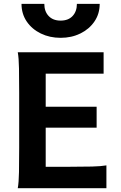

<svg xmlns="http://www.w3.org/2000/svg" viewBox="-20 -987 632 1007"><path d="M219.7 -427.2H486.8V-317.4H219.7V-112.3H345.7Q415.5 -112.3 462.6 -113.5Q509.8 -114.7 538.1 -119.6V0H73.2Q78.6 -29.3 79.6 -84.7Q80.6 -140.1 80.6 -212.4V-500.5Q80.6 -572.8 79.6 -628.2Q78.6 -683.6 73.2 -712.9H523.4V-600.6H219.7ZM383.3 -966.8H502.9Q502.9 -914.6 475.3 -874.3Q447.8 -834 401.4 -811.3Q355 -788.6 297.9 -788.6Q240.7 -788.6 194.1 -811.3Q147.5 -834 120.1 -874.3Q92.8 -914.6 92.8 -966.8H212.4Q212.4 -927.2 235.1 -903.1Q257.8 -878.9 297.9 -878.9Q338.4 -878.9 360.8 -903.1Q383.3 -927.2 383.3 -966.8Z"/></svg>

Font: Andika
Style: Bold
Weight: 700
Designer: Victor Gaultney, Annie Olsen, Julie Remington, Don Collingsworth, Eric Hays, Becca Hirsbrunner
Foundry: SIL International
Version: Version 6.101